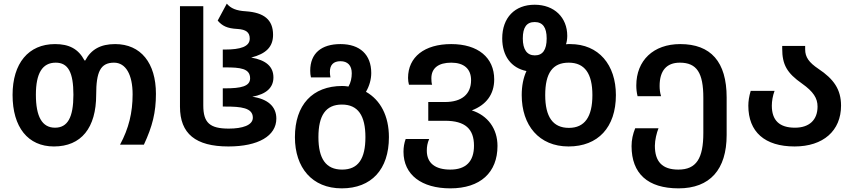

<svg xmlns="http://www.w3.org/2000/svg" viewBox="-20 -794 4681 1054"><path d="M276 10C426 10 508 -92 508 -274C508 -399 531 -450 606 -450C670 -450 708 -385 708 -276C708 -176 687 -89 639 0H770C817 -101 836 -177 836 -279C836 -448 753 -552 612 -552C533 -552 480 -523 448 -462H444C410 -526 359 -552 282 -552C136 -552 49 -446 49 -273C49 -95 134 10 276 10ZM282 -93C211 -93 177 -154 177 -274C177 -391 212 -450 286 -450C354 -450 383 -397 383 -274C383 -149 351 -93 282 -93Z M1234 10C1398 10 1497 -48 1497 -143C1497 -210 1449 -251 1365 -263C1442 -277 1481 -313 1481 -369C1481 -428 1441 -464 1359 -478C1441 -499 1479 -537 1479 -603C1479 -686 1429 -725 1330 -732C1277 -735 1247 -748 1225 -774L1175 -681C1200 -652 1226 -638 1284 -635C1330 -632 1351 -617 1351 -582C1351 -538 1300 -522 1215 -522H1203V-424H1216C1298 -424 1353 -419 1353 -364C1353 -320 1303 -309 1215 -309H1203V-209H1218C1301 -209 1368 -203 1368 -148C1368 -106 1310 -88 1236 -88C1132 -88 1096 -120 1096 -215V-760H968V-208C968 -60 1054 10 1234 10Z M1856 240C2019 240 2115 136 2115 -41C2115 -157 2069 -245 1989 -290C2008 -322 2018 -359 2018 -393C2018 -494 1956 -552 1849 -552C1744 -552 1683 -501 1683 -406C1683 -393 1684 -381 1687 -369H1794C1792 -380 1791 -390 1791 -400C1791 -437 1810 -458 1849 -458C1888 -458 1911 -435 1911 -392C1911 -367 1906 -341 1893 -319C1881 -321 1869 -322 1859 -322C1695 -322 1599 -218 1599 -41C1599 126 1693 240 1856 240ZM1858 137C1769 137 1728 77 1728 -41C1728 -160 1768 -220 1857 -220C1945 -220 1986 -160 1986 -41C1986 77 1947 137 1858 137Z M2452 240C2617 240 2711 153 2711 7C2711 -87 2658 -160 2570 -188C2649 -218 2693 -276 2693 -358C2693 -478 2604 -552 2457 -552C2310 -552 2220 -481 2220 -366C2220 -354 2222 -340 2225 -329H2352C2349 -338 2348 -350 2348 -364C2348 -421 2388 -450 2457 -450C2526 -450 2566 -417 2566 -354C2566 -277 2515 -234 2423 -234H2331V-131H2423C2534 -131 2582 -86 2582 6C2582 92 2538 137 2452 137C2371 137 2323 103 2323 33C2323 11 2326 -8 2336 -31H2207C2199 -9 2195 14 2195 39C2195 166 2295 240 2452 240Z M3101 10C3263 10 3361 -95 3361 -272C3361 -438 3267 -552 3110 -552C3101 -552 3093 -552 3087 -551C3091 -562 3094 -580 3094 -597C3094 -698 3023 -768 2915 -768C2806 -768 2737 -697 2737 -583C2737 -487 2786 -421 2870 -404C2853 -367 2844 -323 2844 -272C2844 -106 2939 10 3101 10ZM2916 -490C2873 -490 2850 -522 2850 -583C2850 -644 2871 -673 2915 -673C2959 -673 2981 -644 2981 -583C2981 -520 2959 -490 2916 -490ZM3103 -92C3014 -92 2973 -154 2973 -272C2973 -392 3013 -450 3102 -450C3190 -450 3232 -390 3232 -272C3232 -153 3190 -92 3103 -92Z M3705 240C3877 240 3969 137 3969 -53V-259C3969 -455 3882 -552 3714 -552C3567 -552 3473 -462 3473 -325C3473 -305 3475 -286 3480 -266H3609C3603 -285 3601 -304 3601 -322C3601 -406 3639 -450 3712 -450C3806 -450 3841 -393 3841 -257V-64C3841 75 3803 137 3704 137C3615 137 3575 93 3575 6C3575 -25 3585 -66 3595 -90H3467C3454 -58 3447 -26 3447 8C3447 159 3536 240 3705 240Z M4342 10C4499 10 4597 -76 4597 -214C4597 -303 4557 -360 4473 -416C4421 -451 4400 -480 4400 -523V-542H4274V-527C4274 -439 4300 -393 4383 -335C4445 -291 4468 -255 4468 -209C4468 -135 4422 -93 4344 -93C4258 -93 4217 -134 4217 -214C4217 -238 4222 -269 4232 -295H4101C4092 -265 4088 -238 4088 -214C4088 -70 4178 10 4342 10Z"/></svg>

Font: Noto Sans Georgian Semi
Style: Regular
Weight: 600
Designer: Monotype Design Team
Foundry: Monotype Imaging Inc.
Version: Version 1.901